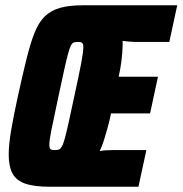

<svg xmlns="http://www.w3.org/2000/svg" viewBox="-20 -708 692 728"><path d="M168 0Q109 0 75 -12Q41 -24 27 -51Q13 -78 13 -122Q13 -160 22.5 -215.5Q32 -271 48 -344Q66 -426 80.5 -484.5Q95 -543 110.5 -582.5Q126 -622 149 -645Q172 -668 207 -678Q242 -688 295 -688H652L622 -549H496Q482 -549 467.5 -550.5Q453 -552 445 -553Q445 -549 445 -544.5Q445 -540 445 -535Q444 -505 440.5 -477Q437 -449 430 -417H579L549 -278H401Q395 -249 388 -223.5Q381 -198 374 -176Q367 -154 358 -135Q366 -137 380 -138Q394 -139 409 -139H535L505 0ZM188 -139Q197 -139 203 -141Q209 -143 214.5 -152.5Q220 -162 226 -184Q232 -206 240.5 -244.5Q249 -283 262 -344Q280 -427 288 -469Q296 -511 296 -529Q296 -536 294.5 -540Q293 -544 290.5 -546Q288 -548 284 -548.5Q280 -549 275 -549Q266 -549 260 -547Q254 -545 249 -535.5Q244 -526 238 -504Q232 -482 223.5 -443.5Q215 -405 202 -344Q184 -260 175.5 -218Q167 -176 167 -159Q167 -149 169.5 -145Q172 -141 176.5 -140Q181 -139 188 -139Z"/></svg>

Font: Saira Condensed Black
Style: Italic
Weight: 900
Width: 3
Italic angle: -12°
Designer: Hector Gatti with collaboration of the Omnibus-Type team
Foundry: Omnibus-Type
Version: Version 1.101